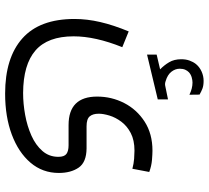

<svg xmlns="http://www.w3.org/2000/svg" viewBox="-53 -530 827 761"><g transform="rotate(90 360.5 -149.5)"><path d="M254.9 -370.6Q238.3 -386.7 226.6 -406.5Q214.8 -426.3 214.8 -454.6Q214.8 -472.7 220 -487.1Q225.1 -501.5 233.9 -512.7Q246.1 -527.3 263.9 -535.2Q281.7 -543 300.3 -543Q318.8 -543 330.6 -538.6Q342.3 -534.2 355 -526.9L355.5 -486.8Q330.6 -499 307.1 -499Q297.9 -499 286.6 -495.8Q275.4 -492.7 266.6 -484.9Q260.3 -479 256.3 -470Q252.4 -460.9 252.4 -448.2Q252.4 -430.7 264.4 -415.3Q276.4 -399.9 301.3 -392.6Q303.2 -392.1 306.2 -391.1Q309.1 -390.1 313 -390.1Q316.4 -390.1 318.8 -390.6L374 -401.9V-361.3L196.3 -318.8V-356.9ZM167 -220.7Q124 -113.8 124 -27.8Q124 74.7 179.9 123.3Q235.8 171.9 348.6 172.4Q391.1 172.4 435.5 164.3Q480 156.2 517.6 139.4Q555.2 122.6 578.4 95.9Q601.6 69.3 601.6 32.7Q601.6 9.3 590.1 0.7Q578.6 -7.8 555.7 -7.8H475.6Q362.8 -7.8 362.8 -121.1Q362.8 -178.2 388.4 -228.3Q414.1 -278.3 462.2 -309.3Q510.3 -340.3 577.1 -340.3Q590.3 -340.3 614 -338.4Q637.7 -336.4 661.6 -327.6L648.9 -260.7Q628.4 -266.1 609.4 -267.6Q590.3 -269 577.1 -269Q535.6 -269 507.3 -254.2Q479 -239.3 462.2 -216.6Q445.3 -193.8 438 -169.7Q430.7 -145.5 430.7 -127.4Q430.7 -104 441.2 -91.6Q451.7 -79.1 480.5 -79.1H568.4Q623 -78.6 644.3 -47.9Q665.5 -17.1 665.5 30.8Q665.5 95.2 624.8 143.1Q584 190.9 513.2 217.3Q442.4 243.7 351.1 243.7Q209 243.7 132.1 175.3Q55.2 106.9 55.2 -31.2Q55.2 -81.1 67.4 -133.5Q79.6 -186 104.5 -246.1Z"/></g></svg>

Font: Vazir Light FD
Style: Light-FD
Weight: 300
Designer: Saber Rastikerdar
Foundry: Saber Rastikerdar
Version: Version 30.1.0